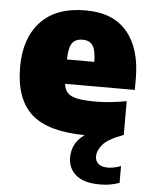

<svg xmlns="http://www.w3.org/2000/svg" viewBox="-55 -604 691 880"><g transform="rotate(5 290.5 -164.5)"><path d="M437 230Q364 230 327.5 199.5Q291 169 291 118Q291 87.5 303.8 60.8Q316.5 34 348.5 11Q179 9.5 102.8 -59.2Q26.5 -128 26.5 -275.5Q26.5 -407 97.2 -483Q168 -559 303.5 -559Q431 -559 495.2 -482Q559.5 -405 559.5 -268.5V-215.5H238.5Q241.5 -190 255.2 -174.8Q269 -159.5 300.2 -153Q331.5 -146.5 387 -146.5Q419.5 -146.5 456 -150.5Q492.5 -154.5 527 -161V-5.5Q456 20.5 432.5 48.2Q409 76 409 104Q409 125 423.8 137.5Q438.5 150 468 150Q480 150 495 147Q510 144 527 137.5V215Q508.5 221.5 487.5 225.8Q466.5 230 437 230ZM301 -424Q269 -424 253.8 -403.2Q238.5 -382.5 237.5 -327.5H363.5Q362.5 -382 347.8 -403Q333 -424 301 -424Z"/></g></svg>

Font: Encode Sans Black
Style: Regular
Weight: 900
Designer: Multiple Designers
Foundry: Impallari Type
Version: Version 3.002; ttfautohint (v1.8.3) -l 8 -r 50 -G 200 -x 14 